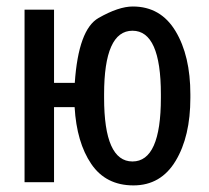

<svg xmlns="http://www.w3.org/2000/svg" viewBox="-20 -558 640 588"><path d="M472.7 -269Q472.7 -463.9 385.7 -463.9Q298.8 -463.9 298.8 -269V-258.3Q298.8 -63.5 385.7 -63.5Q472.7 -63.5 472.7 -258.3ZM145.5 -304.2H209Q220.2 -467.8 281.7 -502.9Q343.3 -538.1 386.7 -538.1Q472.2 -538.1 517.6 -462.6Q563 -387.2 563 -269V-258.3Q563 -140.1 517.8 -65.2Q472.7 9.8 388.7 9.8Q304.2 9.8 259.5 -55.9Q214.8 -121.6 208.5 -230H145.5V0H55.2V-528.3H145.5Z"/></svg>

Font: RobotoMono-Regular
Style: Regular
Weight: 400
Designer: Google
Version: Version 2.000985; 2015; ttfautohint (v1.3)